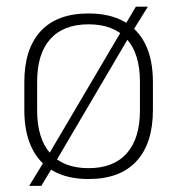

<svg xmlns="http://www.w3.org/2000/svg" viewBox="-20 -540 546 592"><path d="M253 12Q188.5 12 144.2 -12.8Q100 -37.5 77.5 -85.2Q55 -133 55 -201V-286.5Q55 -389.5 105.5 -444Q156 -498.5 253 -498.5Q317.5 -498.5 361.8 -474Q406 -449.5 428.8 -402.5Q451.5 -355.5 451.5 -286.5V-201Q451.5 -98 400.8 -43Q350 12 253 12ZM70 33 118 -45.5 127 -58.5 358 -450.5 364 -460.5 399 -519.5H436L389 -444L380.5 -430.5L150.5 -39.5L143.5 -27L107.5 33ZM253 -21.5Q330 -21.5 370.8 -67.2Q411.5 -113 411.5 -199.5V-288Q411.5 -374 371 -419.5Q330.5 -465 253 -465Q175.5 -465 135 -419.5Q94.5 -374 94.5 -288V-199.5Q94.5 -113 135 -67.2Q175.5 -21.5 253 -21.5Z"/></svg>

Font: Anek Telugu Medium ExtraLight
Style: Regular
Weight: 250
Version: Version 1.003